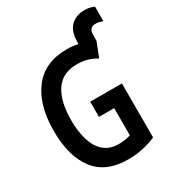

<svg xmlns="http://www.w3.org/2000/svg" viewBox="-207 -989 1015 1118"><g transform="rotate(-30 300.0 -430.5)"><path d="M325 10Q175 10 102.5 -85Q30 -180 30 -349Q30 -524 107 -624.5Q184 -725 332 -725Q371 -725 408 -717V-729Q408 -802 443.5 -836.5Q479 -871 536 -871Q557 -871 574 -866.5Q591 -862 600 -857V-760Q593 -763 579.5 -766.5Q566 -770 551 -770Q531 -770 519.5 -758Q508 -746 508 -718V-681L470 -584Q440 -602 408.5 -611Q377 -620 339 -620Q244 -620 196.5 -551Q149 -482 149 -352Q149 -278 166.5 -220Q184 -162 222 -128.5Q260 -95 321 -95Q344 -95 364 -98.5Q384 -102 401 -107V-290H299V-392H512V-29Q468 -10 422 0Q376 10 325 10Z"/></g></svg>

Font: Noto Sans Mono SemiCondensed SemiBold
Style: Regular
Weight: 600
Width: 4
Designer: Monotype Design Team
Foundry: Monotype Imaging Inc.
Version: Version 2.014; ttfautohint (v1.8.4.7-5d5b)